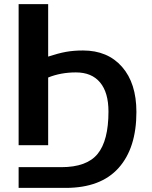

<svg xmlns="http://www.w3.org/2000/svg" viewBox="-20 -708 743 936"><path d="M508.8 -164.1Q508.8 -256.8 468 -305.9Q427.2 -355 350.1 -355Q275.9 -355 214.8 -330.1V0H70.8V-688H214.8V-432.1Q263.7 -448.2 301.3 -455.1Q338.9 -461.9 384.8 -461.9Q504.9 -461.9 575 -382.1Q645 -302.2 645 -162.1Q645 13.7 558.1 110.8Q471.2 208 299.8 208H70.8V106.9H278.8Q403.3 106.9 456.1 42Q508.8 -22.9 508.8 -164.1Z"/></svg>

Font: Libra Sans Modern
Style: Bold
Weight: 700
Foundry: Stefan Peev, Context Ltd
Version: Version 1.000